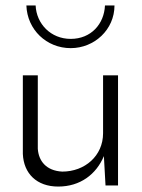

<svg xmlns="http://www.w3.org/2000/svg" viewBox="-20 -677 522 706"><path d="M414 -400H359V-187C359 -104 292 -46 209 -46C150 -49 122 -85 119 -130V-400H64V-111C67 -39 115 9 194 9C275 9 334 -36 362 -103L368 5H414ZM240 -500C327 -500 401 -568 401 -657H366C363 -589 315 -534 240 -534C167 -534 114 -589 111 -657H77C80 -568 151 -500 240 -500Z"/></svg>

Font: Josefin Sans
Style: Regular
Weight: 400
Designer: Santiago Orozco
Foundry: Typemade
Version: 1.000